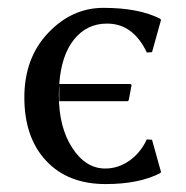

<svg xmlns="http://www.w3.org/2000/svg" viewBox="-20 -459 474 489"><path d="M130.9 -245.1H311Q314.9 -245.1 314.9 -241.2L308.1 -205.1Q307.1 -201.2 304.2 -201.2H130.9V-244.1Q129.9 -231.4 129.9 -215.8Q129.9 -134.8 164.1 -82.3Q198.2 -29.8 248 -29.8Q281.2 -29.8 309.6 -49.8Q337.9 -69.8 354 -104L367.2 -103L390.1 -21L388.2 -18.1Q334 9.8 249 9.8Q152.8 9.8 97.4 -49.6Q42 -108.9 42 -210.9Q42 -311 102.5 -375Q163.1 -439 243.2 -439Q334 -439 388.2 -411.1L390.1 -408.2L367.2 -326.2L354 -325.2Q318.8 -399.4 252 -398.9Q201.2 -398.9 168.7 -358.6Q136.2 -318.4 130.9 -245.1Z"/></svg>

Font: Biolilbert
Style: Regular
Weight: 400
Designer: Philipp H. Poll
Foundry: Philipp H. Poll
Version: Version 1.1.0